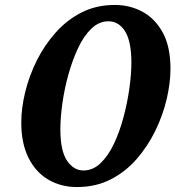

<svg xmlns="http://www.w3.org/2000/svg" viewBox="-20 -745 709 776"><path d="M291 11Q227 11 176 -18.5Q125 -48 95.5 -106.5Q66 -165 66 -250Q66 -308 82 -373.5Q98 -439 129 -501Q160 -563 205.5 -614Q251 -665 310.5 -695Q370 -725 444 -725Q505 -725 556 -697.5Q607 -670 638 -613Q669 -556 669 -467Q669 -411 654 -346Q639 -281 608.5 -218Q578 -155 533 -103Q488 -51 427.5 -20Q367 11 291 11ZM317 -56Q356 -56 387 -86Q418 -116 441 -165Q464 -214 479.5 -272.5Q495 -331 503 -388.5Q511 -446 511 -492Q511 -578 485.5 -618.5Q460 -659 418 -659Q380 -659 349 -629Q318 -599 295 -549.5Q272 -500 256 -442Q240 -384 232 -326.5Q224 -269 224 -223Q224 -135 251 -95.5Q278 -56 317 -56Z"/></svg>

Font: Noto Serif ExtraCondensed ExtraBold
Style: Italic
Weight: 800
Width: 2
Italic angle: -12°
Designer: Monotype Design Team
Foundry: Monotype Imaging Inc.
Version: Version 2.013